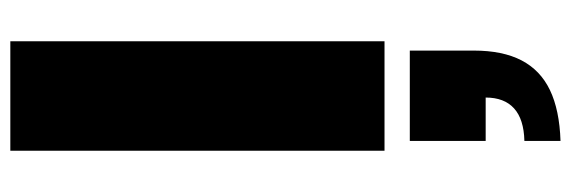

<svg xmlns="http://www.w3.org/2000/svg" viewBox="-387 -378 1106 372"><g transform="rotate(-90 166.0 -192.0)"><path d="M60 0V-725H272V0ZM79 341V271Q121 270 142 251Q163 232 163 196H79V49H254V173Q254 229 235 265.5Q216 302 177.5 320.5Q139 339 79 341Z"/></g></svg>

Font: Archivo SemiExpanded Black
Style: Regular
Weight: 900
Width: 6
Designer: Hector Gatti
Foundry: Omnibus-Type
Version: Version 2.001